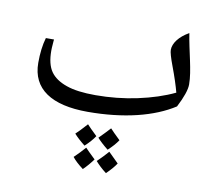

<svg xmlns="http://www.w3.org/2000/svg" viewBox="-74 -493 920 823"><g transform="rotate(10 386.0 -81.5)"><path d="M314 0C471.7 0 600.1 -32.7 688 -89.4C710.9 -133.8 722.7 -168 722.7 -190.9C722.7 -252 697.3 -330.6 685.5 -408.2C643.1 -384.3 619.6 -352.5 619.6 -323.7C619.6 -313 626 -290.5 638.7 -256.8C655.8 -211.4 667.5 -174.8 674.8 -147C628.9 -125 576.2 -107.9 517.1 -95.2C458 -82.5 397 -76.2 335 -76.2C282.2 -76.2 239.7 -81.5 208 -92.8C175.8 -104 152.3 -120.1 137.7 -141.1C123 -162.1 115.7 -192.4 115.7 -231C115.7 -239.3 116.2 -248.5 117.2 -259.8C117.7 -271 118.7 -277.8 119.1 -280.3H83.5C74.2 -248.5 69.8 -211.9 69.8 -170.4C69.8 -56.6 157.2 0 314 0ZM379.4 195.8C357.9 175.3 343.3 160.6 335.4 152.3L314 175.8L289.1 200.7C299.3 213.9 315.4 229 336.9 245.1C352.1 230.5 366.2 213.9 379.4 195.8ZM369.6 96.2C348.1 75.7 333.5 61 325.7 52.2C305.7 74.7 290 90.8 278.8 101.1C290 113.8 305.7 128.4 326.7 145C345.2 127.9 359.4 111.8 369.6 96.2ZM436 152.3 414.6 175.8 389.6 200.7C401.9 214.8 417.5 230 437.5 245.1C456.1 227.1 470.2 210.9 480 195.8ZM470.2 96.2C448.7 75.7 434.1 61 426.3 52.2L404.3 75.7L379.4 101.1C390.6 113.8 406.2 128.4 427.2 145C445.8 127.9 460 111.8 470.2 96.2Z"/></g></svg>

Font: Noto Naskh Arabic
Style: Regular
Weight: 400
Designer: Monotype Design Team
Foundry: Monotype Imaging Inc.
Version: Version 1.07